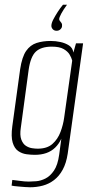

<svg xmlns="http://www.w3.org/2000/svg" viewBox="-20 -675 388 811"><path d="M263 -655Q247 -633 238.5 -617Q230 -601 230 -594Q230 -590 233.5 -586Q237 -582 240 -577.5Q243 -573 242 -565Q242 -558 235.5 -551.5Q229 -545 219 -545Q209 -545 203 -551.5Q197 -558 197 -566Q197 -577 205 -592.5Q213 -608 224 -625Q235 -642 246 -655ZM107 116Q98 116 85 115Q72 114 60.5 113Q49 112 40.5 111Q32 110 29 109L32 85Q44 86 64 89Q84 92 102 92Q114 92 133 90.5Q152 89 172 79Q192 69 208 45.5Q224 22 230 -22L239 -89Q229 -67 213 -51.5Q197 -36 175.5 -28.5Q154 -21 127 -21Q111 -21 92 -23.5Q73 -26 57 -37Q41 -48 33.5 -73Q26 -98 32 -142L65 -382Q73 -435 90.5 -460Q108 -485 134.5 -493.5Q161 -502 194 -502Q215 -502 235.5 -497.5Q256 -493 271.5 -483Q287 -473 290 -453L301 -492H331L266 -26Q260 14 245 41.5Q230 69 208.5 85.5Q187 102 161 109Q135 116 107 116ZM139 -47Q179 -47 201.5 -67Q224 -87 235.5 -117.5Q247 -148 251 -178L285 -419Q282 -431 274 -444.5Q266 -458 248.5 -468Q231 -478 199 -478Q154 -478 131.5 -457Q109 -436 101 -380L68 -136Q63 -104 70 -85.5Q77 -67 89.5 -59Q102 -51 115.5 -49Q129 -47 139 -47Z"/></svg>

Font: Alumni Sans ExtraLight
Style: Italic
Weight: 250
Italic angle: -8°
Version: Version 1.016